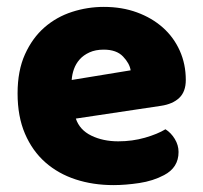

<svg xmlns="http://www.w3.org/2000/svg" viewBox="-20 -521 589 557"><path d="M309 16Q250 16 199.5 -0.5Q149 -17 111.5 -50Q74 -83 52.5 -133Q31 -183 31 -250Q31 -316 52.5 -363.5Q74 -411 109 -441.5Q144 -472 189 -486.5Q234 -501 281 -501Q334 -501 377.5 -485Q421 -469 452.5 -441Q484 -413 501.5 -374Q519 -335 519 -289Q519 -255 500 -237Q481 -219 447 -214L200 -177Q211 -144 245 -127.5Q279 -111 323 -111Q364 -111 400.5 -121.5Q437 -132 460 -146Q476 -136 487 -118Q498 -100 498 -80Q498 -35 456 -13Q424 4 384 10Q344 16 309 16ZM281 -377Q257 -377 239.5 -369Q222 -361 211 -348.5Q200 -336 194.5 -320.5Q189 -305 188 -289L359 -317Q356 -337 337 -357Q318 -377 281 -377Z"/></svg>

Font: Baloo Thambi
Style: Regular
Weight: 400
Designer: Aadarsh Rajan and Ek Type
Foundry: Ek Type
Version: Version 1.100;PS 1.000;hotconv 1.0.88;makeotf.lib2.5.647800;